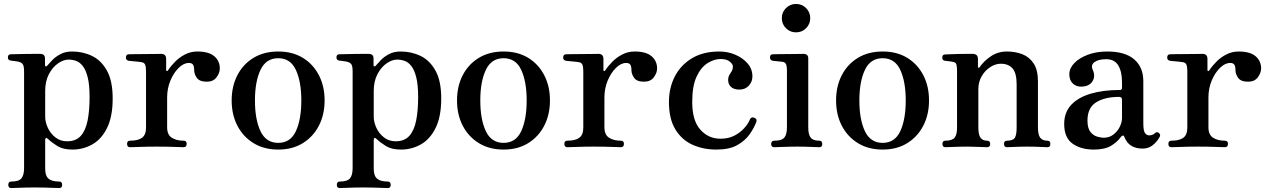

<svg xmlns="http://www.w3.org/2000/svg" viewBox="-20 -746 6431 973"><path d="M37 207Q22 207 22 191Q22 174 37 174Q75 174 88.5 158Q102 142 102 106V-384Q102 -412 95 -421Q88 -430 74 -433Q67 -435 53.5 -436.5Q40 -438 34 -439Q20 -441 20 -455Q20 -471 35 -471Q38 -471 59 -471.5Q80 -472 106.5 -472.5Q133 -473 155 -473Q177 -473 183 -473Q208 -473 208 -450V-417Q208 -410 212 -409.5Q216 -409 220 -414Q229 -425 245 -441.5Q261 -458 286 -471.5Q311 -485 345 -485Q400 -485 446.5 -462.5Q493 -440 522 -388Q551 -336 551 -247Q551 -155 522.5 -97.5Q494 -40 447.5 -14Q401 12 347 12Q300 12 271.5 -5.5Q243 -23 223 -42Q216 -49 212.5 -46.5Q209 -44 209 -37V109Q209 145 226 159.5Q243 174 280 174Q295 174 295 191Q295 207 280 207Q273 207 249.5 206Q226 205 199.5 204.5Q173 204 155 204Q138 204 113 204.5Q88 205 66.5 206Q45 207 37 207ZM320 -30Q365 -30 389.5 -57.5Q414 -85 424 -135.5Q434 -186 434 -253Q434 -316 424.5 -354Q415 -392 399.5 -411.5Q384 -431 365.5 -437.5Q347 -444 328 -444Q301 -444 273.5 -424.5Q246 -405 227.5 -369.5Q209 -334 209 -285V-155Q209 -127 222.5 -98Q236 -69 261 -49.5Q286 -30 320 -30Z M639 0Q624 0 624 -17Q624 -33 639 -33Q680 -33 700 -48Q720 -63 720 -99V-385Q720 -407 715.5 -418Q711 -429 697 -431Q692 -432 678 -433.5Q664 -435 650.5 -436Q637 -437 632 -438Q618 -441 618 -454Q618 -471 633 -471Q636 -471 659.5 -471.5Q683 -472 712.5 -472Q742 -472 766.5 -472.5Q791 -473 797 -473Q822 -473 822 -447V-391Q822 -387 825 -386Q828 -385 831 -389Q846 -412 868 -434Q890 -456 918.5 -470.5Q947 -485 980 -485Q1038 -485 1066 -461Q1094 -437 1094 -399Q1094 -377 1077.5 -354.5Q1061 -332 1028 -332Q991 -332 977.5 -351.5Q964 -371 964 -390Q964 -410 958 -418.5Q952 -427 937 -427Q911 -427 885.5 -402Q860 -377 843.5 -337.5Q827 -298 827 -252V-101Q827 -63 850.5 -48Q874 -33 910 -33Q926 -33 926 -17Q926 0 910 0Q900 0 863.5 -1.5Q827 -3 773 -3Q727 -3 688.5 -1.5Q650 0 639 0Z M1390 12Q1318 12 1265 -20.5Q1212 -53 1183 -109Q1154 -165 1154 -237Q1154 -309 1183 -365Q1212 -421 1265 -453Q1318 -485 1390 -485Q1462 -485 1514.5 -453Q1567 -421 1596 -365Q1625 -309 1625 -237Q1625 -165 1596 -109Q1567 -53 1514.5 -20.5Q1462 12 1390 12ZM1390 -22Q1452 -22 1479.5 -81.5Q1507 -141 1507 -237Q1507 -332 1479.5 -391.5Q1452 -451 1390 -451Q1328 -451 1300 -391.5Q1272 -332 1272 -237Q1272 -141 1300 -81.5Q1328 -22 1390 -22Z M1702 207Q1687 207 1687 191Q1687 174 1702 174Q1740 174 1753.5 158Q1767 142 1767 106V-384Q1767 -412 1760 -421Q1753 -430 1739 -433Q1732 -435 1718.5 -436.5Q1705 -438 1699 -439Q1685 -441 1685 -455Q1685 -471 1700 -471Q1703 -471 1724 -471.5Q1745 -472 1771.5 -472.5Q1798 -473 1820 -473Q1842 -473 1848 -473Q1873 -473 1873 -450V-417Q1873 -410 1877 -409.5Q1881 -409 1885 -414Q1894 -425 1910 -441.5Q1926 -458 1951 -471.5Q1976 -485 2010 -485Q2065 -485 2111.5 -462.5Q2158 -440 2187 -388Q2216 -336 2216 -247Q2216 -155 2187.5 -97.5Q2159 -40 2112.5 -14Q2066 12 2012 12Q1965 12 1936.5 -5.5Q1908 -23 1888 -42Q1881 -49 1877.5 -46.5Q1874 -44 1874 -37V109Q1874 145 1891 159.5Q1908 174 1945 174Q1960 174 1960 191Q1960 207 1945 207Q1938 207 1914.5 206Q1891 205 1864.5 204.5Q1838 204 1820 204Q1803 204 1778 204.5Q1753 205 1731.5 206Q1710 207 1702 207ZM1985 -30Q2030 -30 2054.5 -57.5Q2079 -85 2089 -135.5Q2099 -186 2099 -253Q2099 -316 2089.5 -354Q2080 -392 2064.5 -411.5Q2049 -431 2030.5 -437.5Q2012 -444 1993 -444Q1966 -444 1938.5 -424.5Q1911 -405 1892.5 -369.5Q1874 -334 1874 -285V-155Q1874 -127 1887.5 -98Q1901 -69 1926 -49.5Q1951 -30 1985 -30Z M2532 12Q2460 12 2407 -20.5Q2354 -53 2325 -109Q2296 -165 2296 -237Q2296 -309 2325 -365Q2354 -421 2407 -453Q2460 -485 2532 -485Q2604 -485 2656.5 -453Q2709 -421 2738 -365Q2767 -309 2767 -237Q2767 -165 2738 -109Q2709 -53 2656.5 -20.5Q2604 12 2532 12ZM2532 -22Q2594 -22 2621.5 -81.5Q2649 -141 2649 -237Q2649 -332 2621.5 -391.5Q2594 -451 2532 -451Q2470 -451 2442 -391.5Q2414 -332 2414 -237Q2414 -141 2442 -81.5Q2470 -22 2532 -22Z M2855 0Q2840 0 2840 -17Q2840 -33 2855 -33Q2896 -33 2916 -48Q2936 -63 2936 -99V-385Q2936 -407 2931.5 -418Q2927 -429 2913 -431Q2908 -432 2894 -433.5Q2880 -435 2866.5 -436Q2853 -437 2848 -438Q2834 -441 2834 -454Q2834 -471 2849 -471Q2852 -471 2875.5 -471.5Q2899 -472 2928.5 -472Q2958 -472 2982.5 -472.5Q3007 -473 3013 -473Q3038 -473 3038 -447V-391Q3038 -387 3041 -386Q3044 -385 3047 -389Q3062 -412 3084 -434Q3106 -456 3134.5 -470.5Q3163 -485 3196 -485Q3254 -485 3282 -461Q3310 -437 3310 -399Q3310 -377 3293.5 -354.5Q3277 -332 3244 -332Q3207 -332 3193.5 -351.5Q3180 -371 3180 -390Q3180 -410 3174 -418.5Q3168 -427 3153 -427Q3127 -427 3101.5 -402Q3076 -377 3059.5 -337.5Q3043 -298 3043 -252V-101Q3043 -63 3066.5 -48Q3090 -33 3126 -33Q3142 -33 3142 -17Q3142 0 3126 0Q3116 0 3079.5 -1.5Q3043 -3 2989 -3Q2943 -3 2904.5 -1.5Q2866 0 2855 0Z M3610 12Q3545 12 3490.5 -12Q3436 -36 3403 -89.5Q3370 -143 3370 -229Q3370 -301 3400 -359Q3430 -417 3487 -451Q3544 -485 3625 -485Q3669 -485 3707 -468.5Q3745 -452 3769 -424Q3793 -396 3793 -359Q3793 -331 3774.5 -311.5Q3756 -292 3727 -292Q3698 -292 3683.5 -306.5Q3669 -321 3670 -344Q3671 -358 3676.5 -366.5Q3682 -375 3688 -385Q3694 -395 3694 -410Q3694 -421 3678 -434Q3662 -447 3632 -447Q3600 -447 3566.5 -426.5Q3533 -406 3510.5 -358.5Q3488 -311 3488 -229Q3488 -135 3529 -89Q3570 -43 3631 -43Q3671 -43 3700.5 -58Q3730 -73 3750.5 -95.5Q3771 -118 3780 -140Q3787 -156 3803 -149Q3819 -143 3812 -126Q3801 -97 3778.5 -65Q3756 -33 3716 -10.5Q3676 12 3610 12Z M3904 0Q3888 0 3888 -16Q3888 -33 3904 -33Q3942 -33 3955 -49Q3968 -65 3968 -101V-385Q3968 -413 3962.5 -422.5Q3957 -432 3943 -433Q3936 -434 3919.5 -435.5Q3903 -437 3896 -438Q3882 -441 3882 -455Q3882 -471 3897 -471Q3900 -471 3922 -471.5Q3944 -472 3971.5 -472Q3999 -472 4022 -472.5Q4045 -473 4051 -473Q4076 -473 4076 -450V-101Q4076 -65 4088 -49Q4100 -33 4132 -33Q4147 -33 4147 -16Q4147 0 4132 0Q4125 0 4105 -1Q4085 -2 4062 -2.5Q4039 -3 4021 -3Q4004 -3 3979 -2.5Q3954 -2 3932.5 -1Q3911 0 3904 0ZM4014 -582Q3984 -582 3963 -603Q3942 -624 3942 -654Q3942 -684 3963 -705Q3984 -726 4014 -726Q4044 -726 4065 -705Q4086 -684 4086 -654Q4086 -624 4065 -603Q4044 -582 4014 -582Z M4453 12Q4381 12 4328 -20.5Q4275 -53 4246 -109Q4217 -165 4217 -237Q4217 -309 4246 -365Q4275 -421 4328 -453Q4381 -485 4453 -485Q4525 -485 4577.5 -453Q4630 -421 4659 -365Q4688 -309 4688 -237Q4688 -165 4659 -109Q4630 -53 4577.5 -20.5Q4525 12 4453 12ZM4453 -22Q4515 -22 4542.5 -81.5Q4570 -141 4570 -237Q4570 -332 4542.5 -391.5Q4515 -451 4453 -451Q4391 -451 4363 -391.5Q4335 -332 4335 -237Q4335 -141 4363 -81.5Q4391 -22 4453 -22Z M4771 0Q4756 0 4756 -17Q4756 -33 4771 -33Q4805 -33 4817.5 -48Q4830 -63 4830 -99V-387Q4830 -407 4827 -418.5Q4824 -430 4811 -432Q4804 -434 4790 -435.5Q4776 -437 4769 -438Q4755 -440 4755 -454Q4755 -470 4770 -470Q4773 -470 4793 -471Q4813 -472 4838 -472.5Q4863 -473 4884 -473Q4905 -473 4911 -473Q4936 -472 4936 -447V-407Q4936 -403 4939 -402.5Q4942 -402 4945 -406Q4965 -436 5001 -460.5Q5037 -485 5083 -485Q5126 -485 5161.5 -471Q5197 -457 5218.5 -424Q5240 -391 5240 -333V-101Q5240 -63 5251.5 -48Q5263 -33 5288 -33Q5303 -33 5303 -17Q5303 0 5288 0Q5281 0 5263 -1Q5245 -2 5224 -2.5Q5203 -3 5185 -3Q5168 -3 5147 -2.5Q5126 -2 5108.5 -1Q5091 0 5083 0Q5068 0 5068 -17Q5068 -33 5083 -33Q5114 -33 5123 -48Q5132 -63 5132 -99V-319Q5132 -376 5111 -399.5Q5090 -423 5052 -423Q5024 -423 4997.5 -405.5Q4971 -388 4954.5 -359Q4938 -330 4938 -295V-101Q4938 -63 4949 -48Q4960 -33 4982 -33Q4998 -33 4998 -17Q4998 0 4982 0Q4971 0 4940.5 -1.5Q4910 -3 4884 -3Q4867 -3 4843 -2.5Q4819 -2 4799 -1Q4779 0 4771 0Z M5523 12Q5458 12 5415.5 -18Q5373 -48 5373 -118Q5373 -176 5408 -214Q5443 -252 5506.5 -271Q5570 -290 5655 -290Q5666 -290 5666 -301V-329Q5666 -383 5647 -414.5Q5628 -446 5586 -446Q5547 -446 5527 -431.5Q5507 -417 5517 -394Q5533 -360 5516 -333.5Q5499 -307 5458 -307Q5433 -307 5416 -323.5Q5399 -340 5399 -370Q5399 -400 5424 -426Q5449 -452 5492.5 -468.5Q5536 -485 5591 -485Q5682 -485 5728 -445Q5774 -405 5774 -335V-123Q5774 -83 5782.5 -71.5Q5791 -60 5804 -60Q5814 -60 5821.5 -63.5Q5829 -67 5833 -71Q5844 -82 5855 -70Q5860 -65 5859 -59Q5858 -53 5854 -47Q5840 -24 5819.5 -8.5Q5799 7 5770 7Q5737 7 5713.5 -7Q5690 -21 5678 -52Q5675 -60 5670 -59Q5665 -58 5661 -53Q5642 -26 5610 -7Q5578 12 5523 12ZM5573 -48Q5602 -48 5623 -64.5Q5644 -81 5655 -104Q5666 -127 5666 -148V-240Q5666 -255 5652 -255Q5579 -255 5535 -227.5Q5491 -200 5491 -135Q5491 -96 5506 -77.5Q5521 -59 5540.5 -53.5Q5560 -48 5573 -48Z M5916 0Q5901 0 5901 -17Q5901 -33 5916 -33Q5957 -33 5977 -48Q5997 -63 5997 -99V-385Q5997 -407 5992.5 -418Q5988 -429 5974 -431Q5969 -432 5955 -433.5Q5941 -435 5927.5 -436Q5914 -437 5909 -438Q5895 -441 5895 -454Q5895 -471 5910 -471Q5913 -471 5936.5 -471.5Q5960 -472 5989.5 -472Q6019 -472 6043.5 -472.5Q6068 -473 6074 -473Q6099 -473 6099 -447V-391Q6099 -387 6102 -386Q6105 -385 6108 -389Q6123 -412 6145 -434Q6167 -456 6195.5 -470.5Q6224 -485 6257 -485Q6315 -485 6343 -461Q6371 -437 6371 -399Q6371 -377 6354.5 -354.5Q6338 -332 6305 -332Q6268 -332 6254.5 -351.5Q6241 -371 6241 -390Q6241 -410 6235 -418.5Q6229 -427 6214 -427Q6188 -427 6162.5 -402Q6137 -377 6120.5 -337.5Q6104 -298 6104 -252V-101Q6104 -63 6127.5 -48Q6151 -33 6187 -33Q6203 -33 6203 -17Q6203 0 6187 0Q6177 0 6140.5 -1.5Q6104 -3 6050 -3Q6004 -3 5965.5 -1.5Q5927 0 5916 0Z"/></svg>

Font: Zen Old Mincho Black
Style: Regular
Weight: 900
Designer: Yoshimichi Ohira
Foundry: Positype
Version: Version 1.001